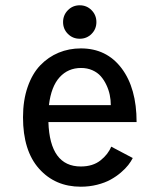

<svg xmlns="http://www.w3.org/2000/svg" viewBox="-20 -695 610 726"><path d="M326.2 -566.8Q308 -548.5 281.5 -548.5Q255 -548.5 236.8 -566.8Q218.5 -585 218.5 -611.5Q218.5 -638 236.8 -656.5Q255 -675 281.5 -675Q308 -675 326.2 -656.5Q344.5 -638 344.5 -611.5Q344.5 -585 326.2 -566.8ZM482 -97.5Q475.5 -84.5 465 -71Q454.5 -57.5 437 -42.5Q419.5 -27.5 398.2 -15.8Q377 -4 347.5 3.5Q318 11 285.5 11Q188.5 11 127.8 -57Q67 -125 67 -251.5Q67 -315.5 84.5 -366Q102 -416.5 132.2 -448Q162.5 -479.5 201.8 -495.8Q241 -512 286 -512Q383 -512 439.8 -436.8Q496.5 -361.5 496.5 -233.5H163Q168.5 -65.5 285.5 -65.5Q331 -65.5 360 -88.5Q389 -111.5 400.5 -140.5ZM286.5 -438Q237.5 -438 205.5 -403Q173.5 -368 165 -297.5H399Q399 -317 395 -336.2Q391 -355.5 382.2 -374Q373.5 -392.5 361 -406.8Q348.5 -421 329.2 -429.5Q310 -438 286.5 -438Z"/></svg>

Font: League Mono Narrow
Style: Regular
Weight: 400
Width: 3
Designer: Tyler Finck
Foundry: The League of Moveable Type / Tyler Finck
Version: Version 2.210